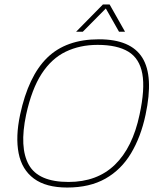

<svg xmlns="http://www.w3.org/2000/svg" viewBox="-20 -830 722 860"><path d="M321 -688 441 -810H471L540 -688H513L454 -792L351 -688ZM281 10Q186 10 132 -30Q78 -70 63.5 -143.5Q49 -217 70 -316Q107 -489 191.5 -571.5Q276 -654 423 -654Q566 -654 617.5 -571.5Q669 -489 632 -316Q611 -217 567 -143.5Q523 -70 452.5 -30Q382 10 281 10ZM287 -15Q415 -15 494.5 -92Q574 -169 605 -316Q630 -431 617.5 -499.5Q605 -568 555 -598.5Q505 -629 417 -629Q338 -629 274.5 -598.5Q211 -568 166.5 -499.5Q122 -431 97 -316Q66 -169 109 -92Q152 -15 287 -15Z"/></svg>

Font: Kanit Thin
Style: Italic
Weight: 250
Italic angle: -12°
Designer: Katatrad Team
Foundry: CadsonDemak
Version: Version 2.000; ttfautohint (v1.8.3)